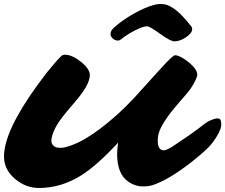

<svg xmlns="http://www.w3.org/2000/svg" viewBox="-23 -938 1133 966"><path d="M544.9 -744.1Q533.2 -754.9 533.2 -764.2Q533.2 -781.2 543.2 -791.7Q553.2 -802.2 570.6 -816.2Q587.9 -830.1 609.1 -844.2Q630.4 -858.4 654.3 -871.6Q678.2 -884.8 702.1 -895.5Q754.9 -918 782.7 -918Q810.5 -918 830.1 -908Q849.6 -897.9 868.2 -882.3Q896.5 -858.9 936.5 -808.6Q943.8 -801.3 943.8 -791Q943.8 -780.8 934.8 -769.8Q925.8 -758.8 912.1 -750Q881.8 -730 854.5 -730Q835 -730 782.5 -767.8Q730 -805.7 717.5 -805.7Q705.1 -805.7 689.2 -799.8Q673.3 -793.9 654.8 -784.4Q636.2 -774.9 617.7 -762.9Q599.1 -751 589.1 -742.4Q579.1 -733.9 571 -733.9Q563 -733.9 556.6 -736.6Q550.3 -739.3 544.9 -744.1ZM770.5 -231Q770.5 -181.6 801.3 -181.6Q814.9 -181.6 848.6 -203.1Q915 -247.6 940.4 -265.6L979.5 -294.4Q993.2 -304.7 1006.6 -315.4Q1020 -326.2 1039.6 -334.2Q1059.1 -342.3 1071.3 -342.3Q1083.5 -342.3 1086.9 -333.5Q1090.3 -324.7 1090.3 -312Q1090.3 -299.3 1085.2 -286.4Q1080.1 -273.4 1071.8 -258.8Q1048.3 -218.3 1023.9 -194.8Q999.5 -171.4 981.4 -156.2L940.9 -123Q827.1 -34.2 747.1 -7.3Q725.1 0 695.6 0Q666 0 638.7 -14.2Q611.3 -28.3 595.2 -50.8Q566.4 -91.8 566.4 -162.1Q566.4 -191.9 571.3 -220.2Q464.4 -105.5 387.2 -56.6Q285.2 7.8 173.3 7.8Q107.9 7.8 54.2 -36.6Q-2.9 -84 -2.9 -150.4Q-2.9 -276.9 163.1 -506.8L210.4 -570.3Q259.3 -631.3 287.1 -657.7Q293.5 -662.6 304.2 -662.6Q339.8 -662.6 384.8 -626.5Q433.1 -587.9 428.7 -554.2Q424.8 -514.2 377.9 -454.1Q357.4 -428.2 334.2 -401.6Q311 -375 290 -347.7Q241.7 -284.2 235.8 -236.8Q232.4 -210.9 255.9 -198.2Q262.7 -194.3 282.7 -194.3Q302.7 -194.3 337.6 -207.3Q372.6 -220.2 408.4 -241.5Q444.3 -262.7 479.7 -289.6Q515.1 -316.4 547.1 -344.2Q579.1 -372.1 606 -398.4L652.3 -445.8Q796.9 -606 813.5 -623Q849.6 -660.2 857.9 -660.2Q866.2 -660.2 876.7 -655.8Q887.2 -651.4 899.2 -644Q911.1 -636.7 923.1 -627.4Q935.1 -618.2 945.3 -607.4Q967.3 -584.5 969.2 -566.9Q972.2 -556.2 955.3 -524.2Q938.5 -492.2 918.9 -469.7L876 -419.9Q787.6 -318.4 774.4 -263.2Q770.5 -246.6 770.5 -231Z"/></svg>

Font: Sarina
Style: Regular
Weight: 400
Designer: James Grieshaber
Foundry: James Grieshaber
Version: Version 1.001